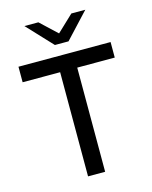

<svg xmlns="http://www.w3.org/2000/svg" viewBox="-130 -979 839 1063"><g transform="rotate(-15 289.0 -447.5)"><path d="M553 -597H338V0H240V-597H25V-686H553ZM329 -750H251L115 -895H195L290 -806L384 -895H464Z"/></g></svg>

Font: Chivo
Style: Regular
Weight: 400
Designer: Hector Gatti
Foundry: Omnibus-Type
Version: Version 1.006; ttfautohint (v1.4.1)